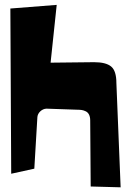

<svg xmlns="http://www.w3.org/2000/svg" viewBox="-20 -716 541 795"><path d="M26.4 3.4 22.9 -680.7 214.8 -695.8 189.5 -456.5 369.6 -458.5Q418.9 -458.5 440.4 -440.4Q461.9 -422.4 461.9 -372.6L479.5 59.6L355.5 56.2L353.5 -217.3Q353.5 -231.9 348.6 -241.5Q343.8 -251 335 -255.1Q326.2 -259.3 318.4 -260.5Q310.5 -261.7 299.8 -261.7L171.9 -266.1Q157.7 -265.1 147 -255.1Q136.2 -245.1 134.8 -231.4L122.1 -17.6Z"/></svg>

Font: Some Time Later
Style: Regular
Weight: 400
Version: Version 003.300